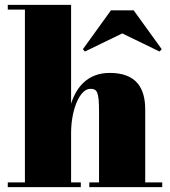

<svg xmlns="http://www.w3.org/2000/svg" viewBox="-20 -770 700 790"><path d="M12 -19.5V0H312.5V-19.5H272.5V-222.5C272.5 -319.5 308.5 -404.5 351.5 -404.5C379.5 -404.5 387.5 -393.5 387.5 -309.5V-19.5H347.5V0H647.5V-19.5H577.5V-319.5C577.5 -406.5 542 -470 431.5 -470C341 -470 294.5 -412 272.5 -343.5V-750H12V-730.5H82.5V-19.5ZM483 -632.5 636.5 -558 645.5 -567.5 530 -727.5H436.5L321 -567.5L329.5 -558Z"/></svg>

Font: Bodoni* 11pt Fatface
Style: Regular
Weight: 900
Version: Version 2.3